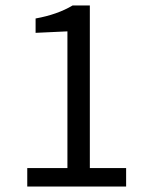

<svg xmlns="http://www.w3.org/2000/svg" viewBox="-20 -678 537 698"><path d="M225.1 -66.9V-564L109.4 -558.6V-610.8Q188.5 -625 244.1 -658.2H306.6V-66.9H438.5V0H79.1V-66.9Z"/></svg>

Font: Varta
Style: Regular
Weight: 400
Designer: Joana Correia, Viktoriya Grabowska, Eben Sorkin
Foundry: Sorkin Type
Version: Version 1.002; ttfautohint (v1.3) -l 8 -r 24 -G 200 -x 12 -H